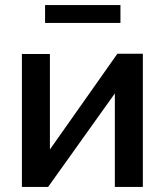

<svg xmlns="http://www.w3.org/2000/svg" viewBox="-20 -734 646 754"><path d="M66 0V-522H176V-147L441 -523H541V0H431V-367L169 0ZM157 -644V-714H453V-644Z"/></svg>

Font: Raleway SemiBold
Style: Regular
Weight: 600
Designer: Matt McInerney, Pablo Impallari, Rodrigo Fuenzalida
Foundry: Matt McInerney, Pablo Impallari, Rodrigo Fuenzalida
Version: Version 4.026